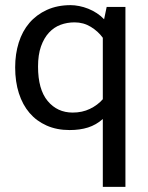

<svg xmlns="http://www.w3.org/2000/svg" viewBox="-20 -497 576 747"><path d="M380 -34Q354 -11 322.5 -1Q291 9 251 9Q201 9 161.5 -8.5Q122 -26 95 -57.5Q68 -89 53.5 -134Q39 -179 39 -235Q39 -287 53 -331.5Q67 -376 94.5 -408Q122 -440 162.5 -458.5Q203 -477 255 -477Q270 -477 288 -473.5Q306 -470 323.5 -463Q341 -456 357 -445.5Q373 -435 385 -422L395 -470H468V230H380ZM380 -350Q362 -375 333.5 -392.5Q305 -410 270 -410Q241 -410 215.5 -400.5Q190 -391 170.5 -370Q151 -349 139.5 -316.5Q128 -284 128 -238Q128 -149 165.5 -104Q203 -59 263 -59Q300 -59 330 -73.5Q360 -88 380 -111Z"/></svg>

Font: Mukta Mahee
Style: Regular
Weight: 400
Designer: Shuchita Grover, Noopur Datye, Girish Dalvi, Yashodeep Gholap
Foundry: Ek Type
Version: Version 2.538;PS 1.000;hotconv 16.6.51;makeotf.lib2.5.65220;